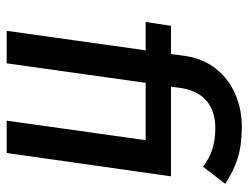

<svg xmlns="http://www.w3.org/2000/svg" viewBox="-105 -641 746 576"><g transform="rotate(90 268.0 -353.0)"><path d="M131 -417H46L57.5 -493H142L147.5 -533Q155 -588.5 186 -627.5Q217 -666.5 262.8 -686Q308.5 -705.5 360.5 -705.5Q415.5 -705.5 455.5 -692.8Q495.5 -680 531.5 -655.5L480 -589Q434 -626 365 -626Q312.5 -626 281.5 -598.8Q250.5 -571.5 243.5 -519L240 -493H509L439 0H342L400.5 -417H228.5L170 0H72.5Z"/></g></svg>

Font: HK Grotesk Medium
Style: Italic
Weight: 500
Italic angle: -8°
Designer: Alfredo Marco Pradil
Foundry: Hanken Design Co.
Version: Version 3.004